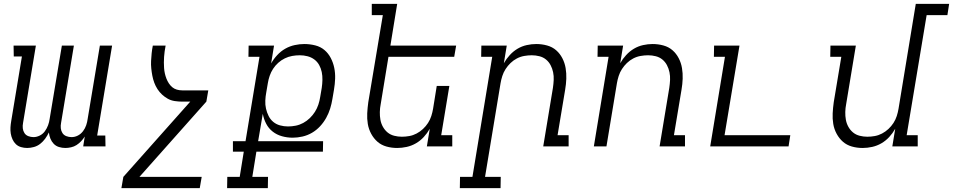

<svg xmlns="http://www.w3.org/2000/svg" viewBox="-20 -755 4914 990"><path d="M120 8Q104 8 88.5 3.5Q73 -1 62 -11.5Q51 -22 44.5 -36.5Q38 -51 35.5 -66.5Q33 -82 34 -98.5Q35 -115 38 -132L93 -464H51L50 -520H165L99 -122Q96 -107 97.5 -93.5Q99 -80 106 -69Q113 -58 126 -53Q139 -48 153 -48Q169 -48 185 -56Q201 -64 211.5 -78.5Q222 -93 228 -109.5Q234 -126 236 -142L299 -520H361L295 -122Q292 -107 293.5 -93.5Q295 -80 302 -69Q309 -58 322 -53Q335 -48 349 -48Q366 -48 381.5 -56Q397 -64 408 -78.5Q419 -93 424.5 -109.5Q430 -126 432 -142L495 -520H558L481 -56H523L524 0H409L417 -51Q409 -38 398 -26.5Q387 -15 374.5 -7Q362 1 346.5 4.5Q331 8 317 8Q300 8 284 3Q268 -2 257 -13.5Q246 -25 240 -40Q234 -55 232 -72Q224 -55 213 -40Q202 -25 187.5 -13.5Q173 -2 155 3Q137 8 120 8Z M1010 215H606L616 157L961 -231H919Q900 -231 880.5 -234Q861 -237 845 -246Q829 -255 815.5 -267.5Q802 -280 792 -295.5Q782 -311 775.5 -328.5Q769 -346 765.5 -364.5Q762 -383 760 -402Q758 -421 759 -441Q760 -461 762 -480.5Q764 -500 768 -520H834Q831 -505 829 -490.5Q827 -476 826 -461.5Q825 -447 825 -432.5Q825 -418 826 -404Q827 -390 830 -376.5Q833 -363 838 -350Q843 -337 850.5 -325.5Q858 -314 868 -305.5Q878 -297 891.5 -293Q905 -289 920 -289H1054L1044 -231L699 157H1020Z M1361 215H1151L1152 157H1216L1237 27H1181V-27H1246L1318 -462H1261L1262 -520H1393L1378 -428Q1391 -451 1409.5 -471Q1428 -491 1451 -504Q1474 -517 1499.5 -522.5Q1525 -528 1549 -528Q1578 -528 1605.5 -521Q1633 -514 1653 -497Q1673 -480 1685.5 -456Q1698 -432 1703.5 -405Q1709 -378 1708 -349.5Q1707 -321 1702 -292L1694 -245Q1690 -220 1682.5 -195.5Q1675 -171 1662 -147.5Q1649 -124 1630.5 -104Q1612 -84 1589 -70.5Q1566 -57 1540 -51Q1514 -45 1489 -45Q1461 -45 1434 -52.5Q1407 -60 1386 -76.5Q1365 -93 1352.5 -117Q1340 -141 1335 -168L1311 -27H1646L1645 27H1302L1281 157H1362ZM1465 -103Q1485 -103 1505 -107Q1525 -111 1543.5 -121Q1562 -131 1577.5 -146Q1593 -161 1604 -178.5Q1615 -196 1621.5 -215.5Q1628 -235 1631 -255L1639 -302Q1642 -322 1642.5 -343Q1643 -364 1639 -383.5Q1635 -403 1625.5 -420Q1616 -437 1600.5 -448.5Q1585 -460 1565.5 -465Q1546 -470 1526 -470Q1506 -470 1486.5 -466.5Q1467 -463 1448.5 -454Q1430 -445 1414.5 -431Q1399 -417 1388 -400Q1377 -383 1370.5 -364Q1364 -345 1361 -326L1353 -279Q1349 -258 1348 -236.5Q1347 -215 1351.5 -195Q1356 -175 1365 -157Q1374 -139 1389 -126.5Q1404 -114 1424 -108.5Q1444 -103 1465 -103Z M2028 8Q1999 8 1972.5 0.5Q1946 -7 1926.5 -24Q1907 -41 1894 -65Q1881 -89 1876.5 -116Q1872 -143 1873.5 -171Q1875 -199 1879 -228L1954 -677H1897V-735H2028L1993 -520H2332L2322 -462H1983L1943 -218Q1939 -198 1938.5 -177.5Q1938 -157 1941.5 -137.5Q1945 -118 1954.5 -101Q1964 -84 1978.5 -72Q1993 -60 2012.5 -55Q2032 -50 2052 -50Q2071 -50 2090.5 -53.5Q2110 -57 2128 -66.5Q2146 -76 2161 -90Q2176 -104 2187 -121Q2198 -138 2204 -157Q2210 -176 2213 -194L2232 -312H2297L2255 -58H2312V0H2181L2196 -91Q2183 -68 2165 -48.5Q2147 -29 2124.5 -16Q2102 -3 2077 2.5Q2052 8 2028 8Z M2561 215H2351L2352 157H2416L2518 -462H2461L2462 -520H2593L2578 -429Q2591 -452 2609 -471.5Q2627 -491 2649 -504Q2671 -517 2696 -522.5Q2721 -528 2745 -528Q2774 -528 2801 -520.5Q2828 -513 2847.5 -496Q2867 -479 2879.5 -455Q2892 -431 2896.5 -404Q2901 -377 2900 -349Q2899 -321 2894 -292L2855 -58H2912V0H2781L2831 -302Q2834 -322 2835 -342.5Q2836 -363 2832 -382.5Q2828 -402 2819 -419Q2810 -436 2795.5 -448Q2781 -460 2761.5 -465Q2742 -470 2722 -470Q2703 -470 2683 -466.5Q2663 -463 2645 -453.5Q2627 -444 2612.5 -430Q2598 -416 2587 -399Q2576 -382 2570 -363Q2564 -344 2561 -326L2481 157H2562Z M3042 0 3118 -462H3061L3062 -520H3193L3178 -429Q3191 -452 3209 -471.5Q3227 -491 3249 -504Q3271 -517 3296 -522.5Q3321 -528 3345 -528Q3374 -528 3401 -520.5Q3428 -513 3447.5 -496Q3467 -479 3479.5 -455Q3492 -431 3496.5 -404Q3501 -377 3500 -349Q3499 -321 3494 -292L3455 -58H3512V0H3381L3431 -302Q3434 -322 3435 -342.5Q3436 -363 3432 -382.5Q3428 -402 3419 -419Q3410 -436 3395.5 -448Q3381 -460 3361.5 -465Q3342 -470 3322 -470Q3303 -470 3283 -466.5Q3263 -463 3245 -453.5Q3227 -444 3212.5 -430Q3198 -416 3187 -399Q3176 -382 3170 -363Q3164 -344 3161 -326L3107 0Z M3642 0 3718 -462H3661L3662 -520H3793L3716 -58H4055L4046 0Z M4428 8Q4399 8 4372.5 0.5Q4346 -7 4326.5 -24Q4307 -41 4294 -65Q4281 -89 4276.5 -116Q4272 -143 4273.5 -171Q4275 -199 4279 -228L4318 -462H4261L4262 -520H4393L4343 -218Q4339 -198 4338.5 -177.5Q4338 -157 4341.5 -137.5Q4345 -118 4354.5 -101Q4364 -84 4378.5 -72Q4393 -60 4412.5 -55Q4432 -50 4452 -50Q4471 -50 4490.5 -53.5Q4510 -57 4528 -66.5Q4546 -76 4561 -90Q4576 -104 4587 -121Q4598 -138 4604 -157Q4610 -176 4613 -194L4702 -735H4874L4865 -677H4758L4655 -58H4712V0H4581L4596 -91Q4583 -68 4565 -48.5Q4547 -29 4524.5 -16Q4502 -3 4477 2.5Q4452 8 4428 8Z"/></svg>

Font: Iosevka HT Light Extended
Style: Italic
Weight: 300
Width: 7
Italic angle: -9°
Monospace: yes
Designer: Belleve Invis
Foundry: Belleve Invis
Version: Version 32.3.0; ttfautohint (v1.8.4)